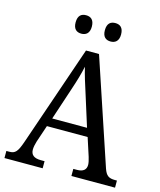

<svg xmlns="http://www.w3.org/2000/svg" viewBox="-131 -1003 917 1097"><g transform="rotate(15 327.5 -454.5)"><path d="M414 -800C440 -800 462 -814 462 -854C462 -896 440 -909 414 -909C387 -909 366 -896 366 -854C366 -814 387 -800 414 -800ZM241 -800C267 -800 289 -814 289 -854C289 -896 267 -909 241 -909C214 -909 193 -896 193 -854C193 -814 214 -800 241 -800ZM1 0H227V-42H205C164 -42 145 -58 145 -89C145 -103 149 -122 154 -138L188 -239H429L464 -131C469 -114 473 -98 473 -86C473 -57 455 -42 418 -42H397V0H655V-42H644C607 -42 591 -52 577 -92L369 -714H292L88 -120C66 -56 53 -42 18 -42H1ZM206 -289 269 -479C288 -536 301 -579 310 -623C320 -579 336 -529 355 -470L412 -289Z"/></g></svg>

Font: Noto Serif Armenian SemiCondensed
Style: Regular
Weight: 400
Width: 4
Designer: Monotype Design Team
Foundry: Monotype Imaging Inc.
Version: Version 2.008